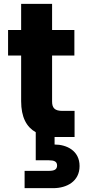

<svg xmlns="http://www.w3.org/2000/svg" viewBox="-20 -713 440 999"><path d="M90 -693V-557H22V-424H90V-187C90 -103 118 -52 166 -25V121H234C261 121 277 127 277 148C277 170 261 176 234 176H108V266H257C327 266 394 231 394 151C394 71 327 39 264 39V0H280H368V-136H305C265 -136 251 -151 251 -185V-424H367V-557H251V-693Z"/></svg>

Font: Malmofest
Style: Bold
Weight: 700
Designer: Jonny Pinhorn (Poppins), Kolossal
Version: Version 1.004;Glyphs 3.1.2 (3151)